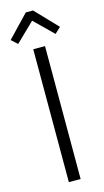

<svg xmlns="http://www.w3.org/2000/svg" viewBox="-137 -934 531 977"><g transform="rotate(-15 128.0 -445.5)"><path d="M258 -775 227 -746 129 -842 30 -746 -2 -775 109 -891H147ZM97 -700H159V0H97Z"/></g></svg>

Font: Post Grotesk Light
Style: Light
Weight: 300
Version: Version 1.0